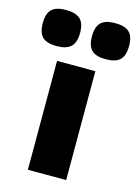

<svg xmlns="http://www.w3.org/2000/svg" viewBox="-189 -853 666 920"><g transform="rotate(15 144.0 -393.5)"><path d="M22 -608Q-27 -608 -48.5 -629Q-70 -650 -70 -698Q-70 -745 -48.5 -766Q-27 -787 22 -787Q70 -787 92.5 -766.5Q115 -746 115 -698Q115 -650 92.5 -629Q70 -608 22 -608ZM266 -608Q217 -608 195.5 -629Q174 -650 174 -698Q174 -745 195.5 -766Q217 -787 266 -787Q314 -787 336 -766.5Q358 -746 358 -698Q358 -650 336 -629Q314 -608 266 -608ZM43 -540H233V0H43Z"/></g></svg>

Font: Encode Sans Compressed
Style: Black
Weight: 900
Designer: Pablo Impallari, Andres Torresi
Foundry: Pablo Impallari, Andres Torresi
Version: Version 1.000; ttfautohint (v1.00) -l 8 -r 50 -G 200 -x 14 -